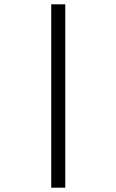

<svg xmlns="http://www.w3.org/2000/svg" viewBox="-20 -720 540 890"><path d="M217.5 150V-700H282.5V150Z"/></svg>

Font: Funnel Sans Light Light
Style: Regular
Weight: 300
Version: Version 1.000